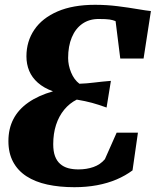

<svg xmlns="http://www.w3.org/2000/svg" viewBox="-20 -771 648 799"><path d="M289.5 8Q227.5 8 177 -3Q126.5 -14 90.2 -37.5Q54 -61 34.5 -97.5Q15 -134 15 -183.5Q15 -235.5 35.8 -275.5Q56.5 -315.5 98 -344.5Q139.5 -373.5 200.5 -391Q162 -405 137.5 -426.8Q113 -448.5 101.5 -476.2Q90 -504 90 -536.5Q90 -599 123 -647.5Q156 -696 219.8 -723.5Q283.5 -751 375.5 -751Q424 -751 469.8 -745.2Q515.5 -739.5 551.8 -733.2Q588 -727 608 -725L577.5 -527.5H480.5L461 -683Q450.5 -687.5 436.2 -689.8Q422 -692 390.5 -692Q351 -692 322.5 -672Q294 -652 278.8 -615.5Q263.5 -579 263.5 -529.5Q263.5 -499.5 276 -469.2Q288.5 -439 310.5 -422.5Q341 -423.5 372.5 -427.5Q404 -431.5 441.5 -434.5L423.5 -323.5Q390.5 -335.5 363 -343Q335.5 -350.5 299.5 -356.5Q269.5 -341.5 247.2 -314.5Q225 -287.5 213.2 -251.2Q201.5 -215 201.5 -171Q201.5 -141 209 -121Q216.5 -101 230.5 -88.8Q244.5 -76.5 263.8 -71.2Q283 -66 306.5 -66Q340.5 -66 369 -76Q397.5 -86 416.5 -108.5L465.5 -219H554L531.5 -62Q502 -40 465 -24.2Q428 -8.5 383.8 -0.2Q339.5 8 289.5 8Z"/></svg>

Font: Merriweather 28pt Black
Style: Italic
Weight: 900
Italic angle: -7.8°
Version: Version 2.101